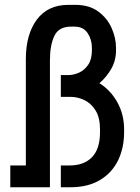

<svg xmlns="http://www.w3.org/2000/svg" viewBox="-20 -789 591 809"><path d="M23.4 0V-91.8H88.9V-539.6Q88.9 -643.6 135 -706.1Q181.2 -768.6 269 -768.6H296.4Q356 -768.6 394 -740.5Q432.1 -712.4 450.4 -670.7Q468.8 -628.9 468.8 -587.9V-576.7Q468.8 -533.7 448.7 -498.8Q428.7 -463.9 398.9 -438.5Q446.3 -408.7 474.6 -357.7Q502.9 -306.6 502.9 -243.7V-232.4Q502.9 -165 477.1 -112.5Q451.2 -60.1 400.6 -30Q350.1 0 275.9 0H236.3V-91.8H272.9Q334 -91.8 367.7 -126.7Q401.4 -161.6 401.4 -232.4V-243.7Q401.4 -293.5 382.6 -323.7Q363.8 -354 335.2 -367.4Q306.6 -380.9 276.9 -380.9H236.3V-472.7H267.1Q290 -472.7 313 -482.9Q335.9 -493.2 351.6 -516.1Q367.2 -539.1 367.2 -576.7V-587.9Q367.2 -622.6 349.1 -649.7Q331.1 -676.8 293.5 -676.8H279.3Q227.5 -676.8 209 -637.7Q190.4 -598.6 190.4 -534.7V0Z"/></svg>

Font: Kay Pho Du
Style: Bold
Weight: 700
Designer: Victor Gaultney, Khu Oo Reh
Foundry: SIL International
Version: Version 3.000